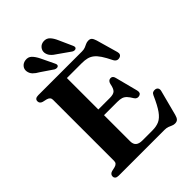

<svg xmlns="http://www.w3.org/2000/svg" viewBox="-260 -1036 1181 1181"><g transform="rotate(-45 330.0 -446.0)"><path d="M223.5 -376.5H382Q413 -376.5 425.8 -388.5Q438.5 -400.5 445 -435.5Q448 -447.5 454.2 -453.5Q460.5 -459.5 470 -460Q489 -461 494.5 -438.5L533 -290Q536 -277 532.8 -269.2Q529.5 -261.5 519 -258Q509 -255 500.2 -258Q491.5 -261 485.5 -270.5Q472 -293.5 460.2 -305.8Q448.5 -318 434 -322.5Q419.5 -327 397 -327H223.5ZM52 -677Q52 -688 59.5 -694Q67 -700 82.5 -700H462.5Q480.5 -700 492.2 -705Q504 -710 514.2 -715Q524.5 -720 538 -720Q553 -720 560.8 -711.5Q568.5 -703 574.5 -683.5L614.5 -543Q618 -530.5 614 -522Q610 -513.5 599 -510Q586.5 -506 576.5 -510.5Q566.5 -515 560 -527.5Q541 -566.5 524.8 -590.8Q508.5 -615 492 -627.8Q475.5 -640.5 456.2 -645.2Q437 -650 411.5 -650H281.5V-99.5Q281.5 -74.5 295.5 -62.2Q309.5 -50 338 -50H426Q460 -50 485 -61.2Q510 -72.5 532.8 -104.2Q555.5 -136 583 -198.5Q588 -210 596.5 -214Q605 -218 616 -216.5Q628.5 -214.5 633.8 -205.5Q639 -196.5 635.5 -183L592.5 -18.5Q587.5 0.5 579 9.5Q570.5 18.5 554 18.5Q542.5 18.5 532.2 13.8Q522 9 510 4.5Q498 0 480.5 0H82.5Q67 0 59.5 -6.2Q52 -12.5 52 -23Q52 -42 73 -48.5L101.5 -55Q114 -58.5 120.2 -65.5Q126.5 -72.5 126.5 -83.5V-616.5Q126.5 -627.5 120.2 -634.5Q114 -641.5 101.5 -645L73 -651.5Q52 -658 52 -677ZM251.5 -850.5 292.5 -765Q296 -758 297 -752Q298 -746 293 -741Q288 -737 280.8 -737.2Q273.5 -737.5 266 -741L189.5 -793Q166 -806 152.2 -820.2Q138.5 -834.5 135.5 -854.5Q132.5 -874.5 145 -889.8Q157.5 -905 179 -908Q204.5 -911.5 221 -895.2Q237.5 -879 251.5 -850.5ZM409.5 -850.5 448 -764.5Q451.5 -757 452 -751Q452.5 -745 447.5 -740.5Q442.5 -736.5 435 -737Q427.5 -737.5 421 -741.5L345 -795Q322 -809 309 -824Q296 -839 293.5 -859Q292 -878.5 304.8 -893.8Q317.5 -909 339.5 -911Q365 -913 381 -896.2Q397 -879.5 409.5 -850.5Z"/></g></svg>

Font: Fraunces SemiBold
Style: Regular
Weight: 600
Version: Version 1.000;[b76b70a41]